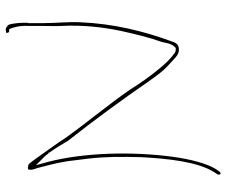

<svg xmlns="http://www.w3.org/2000/svg" viewBox="-80 -732 793 673"><g transform="rotate(90 316.5 -395.5)"><path d="M58 -280C56 -235 61 -198 61 -152V-97H60C59 -76 61 -49 66 -31C67 -28 77 -19 83 -19L91 -20H92C95 -20 95 -19 95 -26C95 -27 93 -31 90 -31H83L82 -32C75 -46 69 -72 71 -98V-152C71 -172 72 -192 71 -213C67 -287 75 -359 88 -421C99 -471 112 -525 127 -566C130 -575 131 -598 144 -611L148 -615H153C155 -615 162 -615 166 -611C187 -596 203 -579 221 -557C246 -527 271 -492 294 -455C345 -381 408 -306 461 -232C487 -192 515 -155 538 -122C545 -112 551 -105 555 -100H557V-99C558 -99 563 -97 568 -97C574 -97 575 -97 575 -106C575 -112 573 -119 570 -128H569V-130C561 -160 551 -198 545 -236C542 -259 539 -284 536 -309C529 -368 529 -428 531 -496C536 -584 546 -690 583 -749L592 -763C592 -770 591 -773 587 -772H586C586 -772 584 -771 582 -769L573 -756C553 -725 538 -665 530 -608C510 -462 515 -293 547 -169L559 -125L526 -158C523 -161 521 -165 518 -169H515V-172C502 -190 488 -212 473 -238C402 -328 330 -426 266 -519C246 -547 231 -569 210 -588C187 -608 173 -628 152 -626C134 -625 130 -616 123 -595C90 -504 63 -399 58 -280ZM71 -95H72ZM573 -756Z"/></g></svg>

Font: Stray Cat
Style: HlExt
Weight: 100
Version: Version 1.0